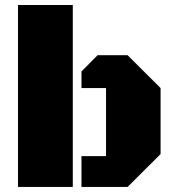

<svg xmlns="http://www.w3.org/2000/svg" viewBox="-20 -736 699 756"><path d="M50.8 0V-716.3H266.6V0ZM300.8 0V-121.1H397.5V-389.2H300.8V-454.6L364.3 -518.6H482.4L612.3 -389.2V-129.4L482.4 0Z"/></svg>

Font: Black Ops One
Style: Regular
Weight: 400
Designer: James Grieshaber, Eben Sorkin
Foundry: Sorkin Type Co.
Version: Version 1.004; ttfautohint (v1.8.4.7-5d5b)